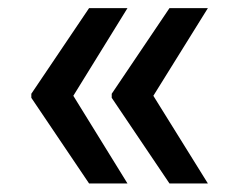

<svg xmlns="http://www.w3.org/2000/svg" viewBox="-20 -585 582 464"><path d="M195.3 -141.6 55.7 -348.6V-358.4L195.3 -565.4H288.1L157.2 -353.5L288.1 -141.6ZM389.6 -141.6 250 -348.6V-358.4L389.6 -565.4H482.4L350.6 -353.5L482.4 -141.6Z"/></svg>

Font: WEMIX Pretendard Medium
Style: Regular
Weight: 500
Designer: Base glyphs from Inter by Rasmus Andersson; Hangeul glyphs from Noto Sans CJK(Source Han Sans) by Jang Soo-young and Kan
Foundry: Kil Hyung-jin
Version: Version 1.000